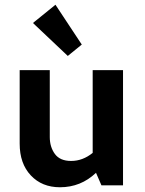

<svg xmlns="http://www.w3.org/2000/svg" viewBox="-20 -782 611 810"><path d="M266 -546 119 -685 214 -762 325 -594ZM233 8Q157 8 110 -42Q63 -92 63 -176V-486H190V-204Q190 -162 211.5 -132.5Q233 -103 280 -103Q329 -103 371 -137V-486H499V0H408L385 -53Q321 8 233 8Z"/></svg>

Font: Cantarell
Style: Bold
Weight: 700
Designer: Dave Crossland, Nikolaus Waxweiler, Florian Fecher, Jacques Le Bailly, Eben Sorkin, Alexei Vanyashin, Alexios Zavras, Em
Version: Version 0.303